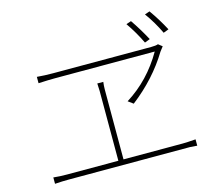

<svg xmlns="http://www.w3.org/2000/svg" viewBox="-111 -977 1222 1081"><g transform="rotate(-15 500.0 -437.0)"><path d="M892 -700Q861 -766 817 -827L846 -837Q888 -778 923 -712ZM776 -674Q745 -739 702 -801L731 -811Q771 -753 807 -686ZM233 -611Q199 -611 138 -608V-645Q165 -643 184 -642Q210 -641 233 -641H803Q831 -641 844 -646L867 -628L857 -615Q851 -608 847 -602Q764 -465 626 -358L596 -380Q732 -465 816 -611ZM835 -70Q858 -70 910 -74V-37Q893 -39 869 -40H161Q125 -40 81 -37V-74Q118 -70 161 -70H459V-477Q459 -491 457 -521H492Q489 -499 489 -477V-70Z"/></g></svg>

Font: Noto Sans CJK TC Thin
Style: Regular
Weight: 250
Designer: Ryoko NISHIZUKA ???? (kana & ideographs); Paul D. Hunt (Latin, Greek & Cyrillic); Wenlong ZHANG ??? (bopomofo); Sandoll 
Foundry: Adobe Systems Incorporated
Version: Version 1.004 January 19, 2016